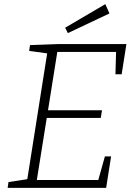

<svg xmlns="http://www.w3.org/2000/svg" viewBox="-20 -908 652 928"><path d="M125 -690 262 -695H591L568 -549H538L541 -657H257L212 -375H473L467 -338H206L158 -38H455L487 -152H517L493 0H17L21 -28L112 -42L208 -650L121 -662ZM509 -843 308 -748 295 -774 489 -888Z"/></svg>

Font: Bitter Pro Light
Style: Italic
Weight: 300
Italic angle: -9°
Designer: Sol Matas, and Bitter project Authors
Foundry: Sol Matas
Version: Version 1.010